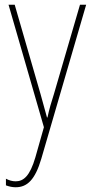

<svg xmlns="http://www.w3.org/2000/svg" viewBox="-20 -547 390 809"><path d="M16 -527 165 -11 129 116C106 195 79 217 46 217C32 217 18 213 5 206V234C19 239 31 242 46 242C95 242 128 210 154 122L343 -527H317L207 -150C196 -116 188 -89 180 -52H178C173 -71 169 -86 151 -150L42 -527Z"/></svg>

Font: Noto Sans Sinhala UI Condensed Thin
Style: Regular
Weight: 100
Width: 3
Designer: Jelle Bosma - Monotype Design Team
Foundry: Monotype Imaging Inc.
Version: Version 2.006